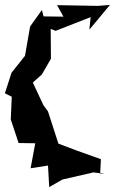

<svg xmlns="http://www.w3.org/2000/svg" viewBox="-47 -635 469 784"><path d="M362 75 365 15C299 -8 233 -32 169 -57L201 -19L149 -180L130 -206L87 -298L124 -331L161 -395L160 -517L180 -509L323 -565L318 -514L402 -615L353 -611L186 -614L212 -567L131 -568L124 -594L76 -527L55 -407L0 -338L-27 -254L1 -240L-3 -147L29 -51L97 -50L78 52L149 41L154 129L208 98L335 69L382 75Z"/></svg>

Font: Charger Distortion
Style: 2
Weight: 400
Designer: Jasper
Foundry: Cannot Into Space Fonts
Version: Version 0.98